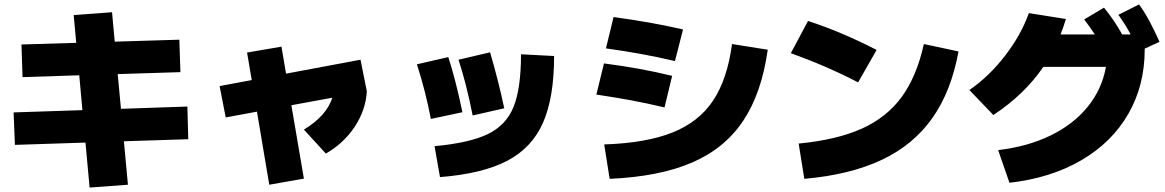

<svg xmlns="http://www.w3.org/2000/svg" viewBox="-20 -802 5226 861"><path d="M363.3 -162.6 46.9 -152.3 41 -297.9 349.6 -308.1 335.4 -464.4 81.1 -456.1 76.2 -602.5 321.8 -609.9 310.5 -734.4 482.4 -747.1 494.6 -615.2 784.2 -624 789.1 -478.5 507.8 -469.7 522.5 -314 820.3 -324.2 824.2 -177.7 535.6 -168.5 553.7 26.4 381.8 39.1Z M964.8 -416 1108.9 -442.9 1087.9 -566.4 1242.2 -592.8 1262.7 -471.7 1596.7 -534.2 1625 -392.6Q1620.1 -308.6 1571 -234.1Q1522 -159.7 1441.4 -113.3L1342.8 -220.7Q1393.6 -251.5 1425.8 -287.8Q1458 -324.2 1470.2 -363.8L1286.6 -330.1L1342.8 -1L1187.5 26.4L1132.3 -301.3L992.2 -275.4Z M2316.4 -558.6 2464.8 -550.8Q2464.8 -364.3 2415 -251.5Q2365.2 -138.7 2254.4 -80.8Q2143.6 -22.9 1953.1 -7.8L1928.7 -146.5Q2085.9 -161.1 2168 -200.9Q2250 -240.7 2283.2 -323.2Q2316.4 -405.8 2316.4 -558.6ZM1849.6 -513.7 1990.2 -545.9Q2022 -450.2 2053.7 -298.8L1912.1 -268.6Q1888.7 -392.1 1849.6 -513.7ZM2036.1 -534.2 2177.7 -567.4Q2216.8 -433.6 2241.2 -316.4L2099.6 -284.2Q2071.3 -427.2 2036.1 -534.2Z M3262.7 -604.5 3422.9 -579.1Q3395.5 -384.3 3312.7 -260.3Q3230 -136.2 3083.3 -73Q2936.5 -9.8 2713.9 0L2689.5 -154.3Q2877.4 -160.6 2995.6 -207.8Q3113.8 -254.9 3177.7 -350.8Q3241.7 -446.8 3262.7 -604.5ZM2654.3 -377.9 2688.5 -517.6Q2771 -506.8 2843 -493.9Q2915 -481 2994.1 -461.9L2960 -320.3Q2881.3 -338.9 2810.5 -352.1Q2739.7 -365.2 2654.3 -377.9ZM2697.3 -585 2731.4 -725.6Q2815.9 -713.9 2888.9 -701.2Q2961.9 -688.5 3043 -669.9L3006.8 -528.3Q2924.3 -547.4 2851.6 -560.5Q2778.8 -573.7 2697.3 -585Z M4123 -604.5 4278.3 -571.3Q4245.6 -392.1 4160.6 -272Q4075.7 -151.9 3933.8 -85Q3792 -18.1 3586.9 0L3561.5 -158.2Q3732.9 -174.8 3845 -225.3Q3957 -275.9 4023.9 -367.7Q4090.8 -459.5 4123 -604.5ZM3526.4 -563.5 3603.5 -708Q3752.4 -659.7 3911.1 -578.1L3828.1 -432.6Q3688 -505.4 3526.4 -563.5Z M4939.5 -502H4658.7Q4574.2 -378.4 4434.6 -286.1L4327.1 -398.4Q4414.6 -458.5 4486.6 -551.5Q4558.6 -644.5 4593.8 -743.2L4759.8 -716.8Q4749 -679.7 4735.8 -647.5H4889.6Q4868.2 -680.7 4841.8 -714.8L4930.7 -767.6Q4977.1 -711.4 5012.2 -647.5H5050.3Q5024.4 -695.8 4995.1 -735.4L5087.9 -782.2Q5113.8 -746.1 5135 -706.5Q5156.2 -667 5179.7 -614.3L5113.3 -584V-580.1Q5113.3 -418.9 5039.6 -291Q4965.8 -163.1 4828.9 -83.3Q4691.9 -3.4 4506.8 17.6L4456.1 -128.9Q4588.9 -144.5 4691.4 -194.6Q4793.9 -244.6 4857.7 -323.2Q4921.4 -401.9 4939.5 -502Z"/></svg>

Font: Pretendard GOV Black
Style: Regular
Weight: 900
Designer: Base glyphs from Inter by Rasmus Andersson; Hangeul glyphs from Noto Sans CJK(Source Han Sans) by Jang Soo-young and Kan
Foundry: Kil Hyung-jin
Version: Version 1.309